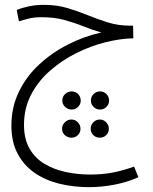

<svg xmlns="http://www.w3.org/2000/svg" viewBox="-20 -501 631 792"><path d="M347 271Q283 271 225.5 257Q168 243 123.5 212.5Q79 182 53 133.5Q27 85 27 17Q27 -58 57.5 -121.5Q88 -185 140.5 -234Q193 -283 259.5 -317Q326 -351 398 -367Q362 -377 325 -392Q288 -407 246 -418.5Q204 -430 152 -430Q121 -430 99 -424.5Q77 -419 58 -413L49 -460Q71 -469 100 -475Q129 -481 160 -481Q214 -481 257.5 -468Q301 -455 341.5 -438.5Q382 -422 425 -408.5Q468 -395 521 -395H529L530 -343Q476 -342 414.5 -326.5Q353 -311 294 -281.5Q235 -252 186 -209Q137 -166 108 -110Q79 -54 79 14Q79 72 101.5 111.5Q124 151 163 174.5Q202 198 251 208.5Q300 219 353 219Q405 219 449 210Q493 201 533 186L551 230Q504 251 451 261Q398 271 347 271ZM276 -49Q260 -49 248.5 -60Q237 -71 237 -86Q237 -102 248.5 -113Q260 -124 276 -124Q291 -124 302 -113Q313 -102 313 -86Q313 -71 302 -60Q291 -49 276 -49ZM393 -49Q377 -49 366 -60Q355 -71 355 -86Q355 -102 366 -113Q377 -124 393 -124Q408 -124 419 -113Q430 -102 430 -86Q430 -71 419 -60Q408 -49 393 -49ZM275 67Q259 67 247.5 56.5Q236 46 236 30Q236 15 247.5 3.5Q259 -8 275 -8Q290 -8 301 3.5Q312 15 312 30Q312 46 301 56.5Q290 67 275 67ZM392 67Q376 67 365 56.5Q354 46 354 30Q354 15 365 3.5Q376 -8 392 -8Q407 -8 418 3.5Q429 15 429 30Q429 46 418 56.5Q407 67 392 67Z"/></svg>

Font: Noto Sans Arabic UI SmCn Lt
Style: Regular
Weight: 300
Width: 4
Designer: Monotype Design Team, Nadine Chahine and Nizar Qandah
Foundry: Monotype Imaging Inc.
Version: Version 2.010; ttfautohint (v1.8.4.7-5d5b)